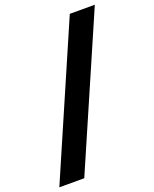

<svg xmlns="http://www.w3.org/2000/svg" viewBox="-213 -851 841 1049"><g transform="rotate(-20 207.5 -326.5)"><path d="M469.7 -761.7 91.3 109.4H-53.7L324.2 -761.7Z"/></g></svg>

Font: Inter 17pt ExtraBold
Style: Italic
Weight: 800
Italic angle: -9.3988°
Version: Version 4.001;git-66647c0bb